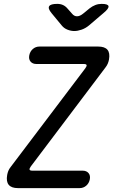

<svg xmlns="http://www.w3.org/2000/svg" viewBox="-20 -970 640 990"><path d="M73 0Q39 0 25 -17Q11 -34 17 -68Q19 -79 23 -89Q27 -99 35 -109L420 -618Q428 -629 426.5 -634.5Q425 -640 412 -640H168Q148 -640 137.5 -652.5Q127 -665 131 -685Q135 -705 149.5 -717.5Q164 -730 184 -730H486Q520 -730 534 -713.5Q548 -697 542 -663Q540 -652 535.5 -641.5Q531 -631 523 -621L139 -112Q131 -101 132.5 -95.5Q134 -90 147 -90H406Q426 -90 436.5 -77.5Q447 -65 443 -45Q439 -25 424.5 -12.5Q410 0 390 0ZM275 -950Q292 -950 305 -944Q318 -938 328 -926L351 -900Q362 -886 377 -886Q392 -886 409 -900L442 -927Q456 -938 471.5 -944Q487 -950 504 -950Q537 -950 539.5 -938Q542 -926 514 -903L439 -839Q421 -824 400.5 -817Q380 -810 363 -810Q346 -810 328 -817Q310 -824 298 -839L246 -902Q226 -926 233.5 -938Q241 -950 275 -950Z"/></svg>

Font: Maple Mono NL
Style: Italic
Weight: 400
Italic angle: -10°
Monospace: yes
Designer: subframe7536
Version: Version 7.000